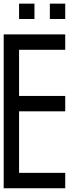

<svg xmlns="http://www.w3.org/2000/svg" viewBox="-20 -1103 457 1040"><path d="M0 -83.3V-916.7H333.3V-833.3H83.3V-583.3H333.3V-500H83.3V-166.7H333.3V-83.3ZM83.3 -1000V-1083.3H166.7V-1000ZM250 -1000V-1083.3H333.3V-1000Z"/></svg>

Font: Galmuri11 Condensed
Style: Regular
Weight: 400
Width: 3
Designer: Lee Minseo (quiple)
Version: Version 2.399;hotconv 1.1.1;makeotfexe 2.6.0 DEVELOPMENT